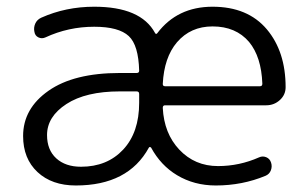

<svg xmlns="http://www.w3.org/2000/svg" viewBox="-20 -573 929 580"><path d="M471.7 -319.3Q471.7 -312.5 478.5 -312.5H765.6Q772.5 -312.5 772.5 -320.3Q769.5 -401.4 732.4 -446.3Q692.4 -493.2 622.1 -493.2Q555.7 -493.2 514.6 -445.3Q475.6 -399.4 471.7 -319.3ZM478.5 -254.9Q471.7 -254.9 471.7 -247.1Q475.6 -169.9 521.5 -121.1Q568.4 -71.3 638.7 -71.3Q703.1 -71.3 762.7 -97.7Q773.4 -102.5 784.2 -98.1Q794.9 -93.8 798.8 -82Q802.7 -70.3 798.3 -58.6Q793.9 -46.9 782.2 -42Q711.9 -12.7 631.8 -12.7Q566.4 -12.7 514.6 -43.9Q465.8 -73.2 436.5 -127Q434.6 -128.9 432.6 -128.9Q430.7 -128.9 429.7 -127Q367.2 -12.7 209 -12.7Q136.7 -12.7 93.3 -53.2Q49.8 -93.8 49.8 -162.1Q49.8 -245.1 126.5 -298.8Q203.1 -352.5 341.8 -352.5H392.6Q400.4 -352.5 400.4 -359.4Q398.4 -436.5 369.1 -463.9Q338.9 -492.2 264.6 -492.2Q186.5 -492.2 117.2 -460Q106.4 -455.1 96.2 -460Q85.9 -464.8 84 -476.6Q81.1 -489.3 86.4 -501.5Q91.8 -513.7 104.5 -519.5Q178.7 -552.7 264.6 -552.7Q405.3 -552.7 448.2 -473.6Q449.2 -470.7 451.7 -470.7Q454.1 -470.7 455.1 -472.7Q515.6 -552.7 622.1 -552.7Q728.5 -552.7 786.1 -484.4Q842.8 -417 842.8 -309.6Q842.8 -287.1 826.2 -271.5Q808.6 -254.9 784.2 -254.9ZM122.1 -165Q122.1 -120.1 149.9 -94.7Q177.7 -69.3 224.6 -69.3Q303.7 -69.3 352.1 -121.1Q400.4 -172.9 400.4 -262.7V-289.1Q400.4 -296.9 392.6 -296.9H341.8Q239.3 -296.9 180.7 -258.8Q122.1 -220.7 122.1 -165Z"/></svg>

Font: Gen Jyuu Gothic Normal
Style: Regular
Weight: 300
Designer: [Source Han Sans]
Ryoko NISHIZUKA  (kana & ideographs); Paul D. Hunt (Latin, Greek & Cyrillic); Wenlong ZHANG  (bopomofo
Version: Version 1.002.20150607